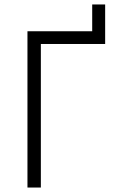

<svg xmlns="http://www.w3.org/2000/svg" viewBox="-20 -840 515 860"><path d="M103 0H163V-643H451V-820H393V-700H103Z"/></svg>

Font: Fixel Text Light
Style: Regular
Weight: 300
Width: 4
Designer: AlfaBravo + MacPaw
Foundry: Kyrylo Tkachov, Marchela Mozhyna, Serhii Makarenko, Maria Weinstein, Zakhar Kryvoshyya
Version: Version 1.211